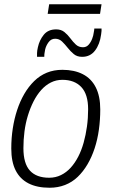

<svg xmlns="http://www.w3.org/2000/svg" viewBox="-20 -872 539 902"><path d="M213 10Q154 10 114 -10.5Q74 -31 53.5 -71.5Q33 -112 33 -174Q33 -223 40 -268.5Q47 -314 60.5 -355Q74 -396 94 -430.5Q114 -465 140.5 -491Q167 -517 200 -530.5Q233 -544 273 -544Q329 -544 369 -523.5Q409 -503 430 -461.5Q451 -420 451 -358Q451 -309 444.5 -262.5Q438 -216 424.5 -175Q411 -134 391 -100Q371 -66 345 -41Q319 -16 285.5 -3Q252 10 213 10ZM211 -37Q241 -37 266.5 -49.5Q292 -62 312 -84Q332 -106 347.5 -136Q363 -166 373 -202Q383 -238 388.5 -277.5Q394 -317 394 -359Q394 -429 362 -463Q330 -497 273 -497Q244 -497 219 -484.5Q194 -472 173.5 -449Q153 -426 137.5 -395.5Q122 -365 111 -329Q100 -293 95 -254.5Q90 -216 90 -176Q90 -104 120.5 -70.5Q151 -37 211 -37ZM154 -605Q154 -611 154 -622Q154 -633 158 -650Q165 -683 185.5 -708.5Q206 -734 244 -734Q267 -734 282.5 -721.5Q298 -709 310.5 -692Q323 -675 336.5 -662.5Q350 -650 370 -650Q386 -650 396.5 -662Q407 -674 413 -690Q419 -706 420 -717Q422 -727 422.5 -731Q423 -735 423 -738H457Q457 -733 457 -727Q457 -721 455 -710Q449 -664 426.5 -634.5Q404 -605 366 -605Q342 -605 326.5 -618Q311 -631 298 -647.5Q285 -664 271.5 -677Q258 -690 239 -690Q220 -690 208 -673.5Q196 -657 192 -639Q189 -625 188.5 -618Q188 -611 188 -605ZM204 -807 211 -852H457L450 -807Z"/></svg>

Font: Georama ExtraCondensed Thin Light
Style: Italic
Weight: 300
Italic angle: -9°
Version: Version 1.001